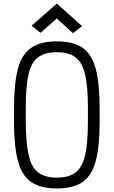

<svg xmlns="http://www.w3.org/2000/svg" viewBox="-20 -1047 640 1081"><path d="M300 14Q209 14 156.5 -21.5Q104 -57 81.5 -138.5Q59 -220 59 -360V-440Q59 -580 81.5 -661.5Q104 -743 156.5 -778.5Q209 -814 300 -814Q392 -814 444 -778.5Q496 -743 518.5 -661.5Q541 -580 541 -440V-360Q541 -220 518.5 -138.5Q496 -57 444 -21.5Q392 14 300 14ZM300 -47Q367 -47 405 -75.5Q443 -104 459 -172.5Q475 -241 475 -360V-440Q475 -560 459 -628Q443 -696 405 -724.5Q367 -753 300 -753Q233 -753 194.5 -724.5Q156 -696 140.5 -628Q125 -560 125 -440V-360Q126 -241 141.5 -172.5Q157 -104 195.5 -75.5Q234 -47 300 -47ZM391 -860 300 -943 208 -862 158 -902 300 -1027 442 -900Z"/></svg>

Font: Victor Mono Light
Style: Regular
Weight: 300
Monospace: yes
Designer: Rune Bjørnerås
Version: Version 1.561;gftools[0.9.30]